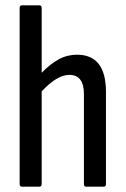

<svg xmlns="http://www.w3.org/2000/svg" viewBox="-20 -703 473 723"><path d="M63 0Q54 0 54 -10V-673Q54 -683 63 -683H128Q137 -683 137 -673V-429Q169 -462 201 -479.5Q233 -497 270 -497Q379 -497 379 -357V-10Q379 0 370 0H304Q296 0 296 -10V-349Q296 -421 241 -421Q195 -421 137 -359V-10Q137 0 128 0Z"/></svg>

Font: Sofia Sans Condensed Medium
Style: Regular
Weight: 500
Designer: Botio Nikoltchev, Ani Petrova
Foundry: lettersoup
Version: Version 4.101; ttfautohint (v1.8.4.7-5d5b)